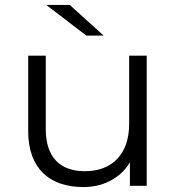

<svg xmlns="http://www.w3.org/2000/svg" viewBox="-20 -751 712 776"><path d="M399 -607 262 -731H167L329 -607ZM317 5C363 5 404 -6 439 -28C467 -45 489 -68 505 -95V0H573V-526H502V-250C502 -129 434 -59 323 -59C223 -59 165 -116 165 -228V-526H94V-221C94 -69 181 5 317 5Z"/></svg>

Font: Montserrat Z
Style: Regular
Weight: 400
Designer: Julieta Ulanovsky
Foundry: Julieta Ulanovsky
Version: Version 8.000